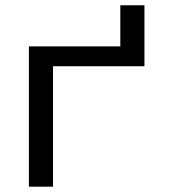

<svg xmlns="http://www.w3.org/2000/svg" viewBox="-20 -703 640 723"><path d="M523.9 -453.6V-683.1H433.1V-528.3H88.9V0H179.7V-453.6Z"/></svg>

Font: Roboto Mono
Style: Regular
Weight: 400
Monospace: yes
Designer: Google
Version: Version 3.000